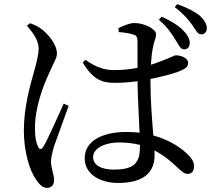

<svg xmlns="http://www.w3.org/2000/svg" viewBox="-20 -858 1040 934"><path d="M753 -762C793 -727 814 -696 831 -668C849 -641 857 -619 873 -618C889 -617 902 -626 903 -646C904 -665 896 -684 874 -707C851 -732 815 -755 766 -777ZM290 -354C266 -303 212 -177 190 -143C181 -129 172 -130 166 -143C156 -162 150 -189 150 -235C150 -338 191 -441 218 -500C242 -556 257 -575 257 -598C257 -645 208 -697 185 -714C165 -730 151 -736 126 -745L111 -733C144 -695 168 -660 168 -621C167 -585 156 -548 143 -500C126 -440 96 -334 96 -223C96 -118 125 -27 155 15C171 39 188 56 208 56C231 56 243 41 243 18C243 -9 228 -41 228 -73C228 -89 233 -110 242 -144C255 -180 295 -290 314 -343ZM661 -149C661 -72 641 -33 534 -33C478 -33 433 -51 433 -94C433 -140 497 -165 557 -165C595 -165 630 -161 661 -153ZM712 -474C769 -485 818 -499 844 -508C880 -522 895 -530 895 -553C895 -576 860 -589 836 -589C827 -589 810 -577 759 -559C747 -554 732 -549 714 -543C716 -574 719 -602 723 -622C730 -663 739 -670 739 -692C739 -716 684 -746 634 -746C610 -746 578 -732 556 -721L558 -702C584 -700 609 -696 629 -690C644 -685 649 -680 649 -652C649 -628 649 -576 649 -528C614 -521 576 -517 534 -517C482 -517 439 -536 396 -567L382 -554C435 -467 479 -455 541 -455C576 -455 613 -458 649 -463C650 -382 656 -282 659 -212C639 -215 617 -216 594 -216C484 -216 392 -176 392 -88C392 -11 466 32 555 32C681 32 732 -21 732 -103C732 -110 732 -118 731 -126C771 -106 806 -79 840 -46C863 -25 876 -12 893 -12C913 -12 924 -26 924 -50C924 -69 913 -89 892 -108C861 -138 807 -177 726 -199C720 -271 712 -364 712 -464ZM830 -823C873 -791 895 -764 914 -738C932 -713 941 -691 957 -691C974 -690 985 -701 986 -719C987 -737 977 -757 954 -780C927 -802 894 -819 842 -838Z"/></svg>

Font: Noto Serif CJK JP Medium
Style: Regular
Weight: 500
Designer: Ryoko NISHIZUKA 西塚涼子 (kana & ideographs); Frank Grießhammer (Latin, Greek & Cyrillic); Wenlong ZHANG 张文龙 (bopomofo); San
Foundry: Adobe Systems Incorporated
Version: Version 1.000;PS 1;hotconv 16.6.53;makeotf.lib2.5.65590